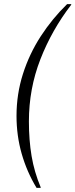

<svg xmlns="http://www.w3.org/2000/svg" viewBox="-20 -760 365 930"><path d="M157 150Q110 72 85 -15.5Q60 -103 60 -199Q60 -304 91 -401.5Q122 -499 177.5 -584.5Q233 -670 305 -740H325V-737Q231 -615 175.5 -472.5Q120 -330 120 -172Q120 -81 133 -4Q146 73 177 147V150Z"/></svg>

Font: Spectral Medium
Style: Italic
Weight: 500
Italic angle: -10°
Designer: Jean-Baptiste Levee
Foundry: Production Type
Version: Version 2.001